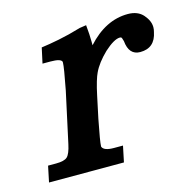

<svg xmlns="http://www.w3.org/2000/svg" viewBox="-71 -485 562 557"><g transform="rotate(-15 210.0 -206.5)"><path d="M233 -413Q236 -384 236 -362Q236 -357 236 -352Q291 -413 358 -413Q388 -413 404 -394.5Q420 -376 420 -357Q420 -350 418 -343Q409 -297 365 -297Q331 -297 327 -340Q325 -346 324 -349.5Q323 -353 318 -353Q301 -353 271 -326Q242 -298 230 -272Q226 -264 221 -247.5Q216 -231 211 -207L197 -141Q184 -75 184 -63Q184 -62 184 -61Q189 -48 219 -48H246L236 0H11L21 -48H45Q70 -48 79 -56.5Q88 -65 94 -93L127 -245Q140 -312 140 -325Q140 -327 140 -328Q137 -338 106 -338H82L92 -384Q115 -387 145.5 -393Q176 -399 213 -410Z"/></g></svg>

Font: New Athena Unicode
Style: Bold Italic
Weight: 700
Designer: J. Rusten 1997; rev. by R. Hancock 2001, 2002, rev. by D. Mastronarde 2002-2021
Foundry: Society for Classical Studies (formerly American Philological Association)
Version: Version 5.008